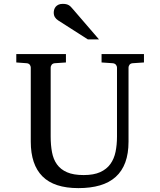

<svg xmlns="http://www.w3.org/2000/svg" viewBox="-20 -948 821 984"><path d="M659.7 -624Q648.9 -623 643.8 -616.2Q638.7 -609.4 638.7 -602.1V-222.2Q638.7 -160.6 622.1 -115.7Q605.5 -70.8 573 -41.5Q540.5 -12.2 492.4 2Q444.3 16.1 381.8 16.1Q257.8 16.1 197.8 -43.9Q137.7 -104 137.7 -222.2V-602.1Q137.7 -609.4 132.6 -616.2Q127.4 -623 116.7 -624L63.5 -627.9V-670.9H317.9V-627.9L260.7 -624Q250 -623 244.9 -616.2Q239.7 -609.4 239.7 -602.1V-248Q239.7 -204.1 246.6 -167.7Q253.4 -131.3 272 -105.5Q290.5 -79.6 323.5 -65.2Q356.4 -50.8 408.7 -50.8Q460.4 -50.8 493.7 -65.9Q526.9 -81.1 545.9 -107.7Q564.9 -134.3 572.3 -170.4Q579.6 -206.5 579.6 -248V-602.1Q579.6 -609.4 574 -616.2Q568.4 -623 557.6 -624L500.5 -627.9V-670.9H717.8V-627.9ZM430.2 -746.1 278.3 -843.3Q267.6 -850.1 261.5 -859.9Q255.4 -869.6 255.4 -883.3Q255.4 -891.1 257.8 -899.2Q260.3 -907.2 265.6 -913.6Q271 -919.9 279.8 -924.1Q288.6 -928.2 301.3 -928.2Q312 -928.2 319.3 -926.5Q326.7 -924.8 332.5 -921.4Q338.4 -918 343.3 -912.8Q348.1 -907.7 353.5 -901.4L487.3 -746.1Z"/></svg>

Font: BabelStone Ogham Fixed
Style: Regular
Weight: 400
Monospace: yes
Designer: Andrew West
Foundry: BabelStone
Version: Version 2.02 March 14, 2022